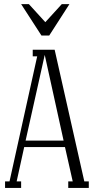

<svg xmlns="http://www.w3.org/2000/svg" viewBox="-20 -925 467 945"><path d="M321.8 -904.8 222.2 -750H184.1L84 -904.8H122.1L203.1 -815.9L284.2 -904.8ZM249 -680.2 395 -32.2H417V0H315.9V-32.2H337.9L299.8 -201.2H99.1L62 -32.2H84V0H4.9V-32.2H26.9L163.1 -647.9H141.1V-680.2ZM200.2 -654.8 106 -232.9H293Z"/></svg>

Font: Margherita Light
Style: Regular
Weight: 300
Designer: James Puckett
Foundry: Dunwich Type Founders
Version: Version 1.008;hotconv 1.0.109;makeotfexe 2.5.65596